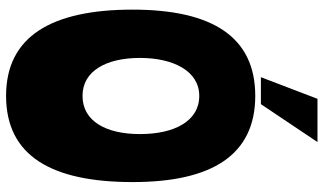

<svg xmlns="http://www.w3.org/2000/svg" viewBox="-242 -838 1091 648"><g transform="rotate(90 304.0 -514.5)"><path d="M304 -830C107 -830 13 -688 13 -416C13 -143 103 11 304 11C507 11 595 -143 595 -416C595 -685 503 -830 304 -830ZM304 -247C220 -247 176 -327 176 -441C176 -553 220 -641 304 -641C390 -641 433 -556 433 -441C433 -327 390 -247 304 -247ZM241 -849H332L460 -1040H314Z"/></g></svg>

Font: Ranchers
Style: Regular
Weight: 400
Designer: Pablo Impallari, Brenda Gallo
Foundry: Pablo Impallari, Brenda Gallo
Version: Version 1.000